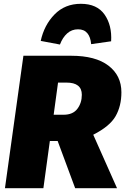

<svg xmlns="http://www.w3.org/2000/svg" viewBox="-20 -989 658 1009"><path d="M470 -281 595 0H375L283 -248H242L208 0H6L103 -696H354Q482 -696 550 -644Q618 -592 618 -504Q618 -432 587.5 -378.5Q557 -325 470 -281ZM262 -386H314Q363 -386 386.5 -417Q410 -448 410 -491Q410 -555 329 -555H285ZM194 -774Q212 -857 266.5 -913Q321 -969 405 -969Q490 -969 529.5 -912.5Q569 -856 564 -772L459 -757Q456 -794 439 -814.5Q422 -835 390 -835Q357 -835 333 -813.5Q309 -792 295 -755Z"/></svg>

Font: Fira Sans Black
Style: Italic
Weight: 900
Italic angle: -8°
Designer: Carrois Corporate & Edenspiekermann AG
Foundry: Carrois Corporate GbR & Edenspiekermann AG
Version: Version 4.203